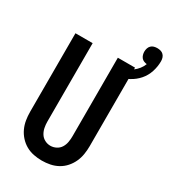

<svg xmlns="http://www.w3.org/2000/svg" viewBox="-216 -1007 997 1122"><g transform="rotate(30 282.0 -445.5)"><path d="M250 8Q278 8 305.5 2.5Q333 -3 357.5 -16.5Q382 -30 400.5 -51Q419 -72 430.5 -97Q442 -122 446.5 -149.5Q451 -177 451 -205V-735H335V-205Q335 -185 331.5 -165Q328 -145 317.5 -128Q307 -111 288.5 -101.5Q270 -92 250 -92Q230 -92 212 -101.5Q194 -111 183.5 -128Q173 -145 169 -165Q165 -185 165 -205V-735H49V-205Q49 -177 53.5 -149.5Q58 -122 69.5 -97Q81 -72 100 -51Q119 -30 143 -16.5Q167 -3 194.5 2.5Q222 8 250 8ZM393 -635Q428 -646 460.5 -663.5Q493 -681 517 -708.5Q541 -736 552.5 -771.5Q564 -807 564 -843Q564 -855 560.5 -866Q557 -877 549 -885Q541 -893 530 -896Q519 -899 507 -899Q496 -899 485 -896Q474 -893 466 -885Q458 -877 454.5 -866Q451 -855 451 -843Q451 -833 454 -822.5Q457 -812 463.5 -804Q470 -796 480 -792Q490 -788 500 -787Q493 -768 480 -751.5Q467 -735 450 -722.5Q433 -710 413.5 -702Q394 -694 374 -689Z"/></g></svg>

Font: Iosevka SS09
Style: Bold
Weight: 700
Monospace: yes
Designer: Belleve Invis
Foundry: Belleve Invis
Version: Version 5.2.1; ttfautohint (v1.8.3)